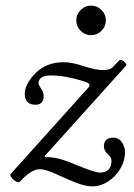

<svg xmlns="http://www.w3.org/2000/svg" viewBox="-20 -637 475 682"><path d="M308 25Q283 25 249 11.5Q215 -2 183 -17Q142 -36 122 -36Q91 -36 52 7Q47 13 37.5 8Q28 3 21 -6Q14 -15 18 -19L294 -326Q298 -330 298 -335Q298 -342 278 -348Q247 -358 217 -363.5Q187 -369 161 -369Q117 -369 117 -341Q117 -336 126 -322Q135 -310 135 -296Q135 -265 106 -265Q68 -265 68 -304Q68 -338 106 -377Q145 -416 206 -416Q237 -416 280 -401Q322 -388 346 -388Q372 -388 382 -400L403 -422Q407 -426 414 -422.5Q421 -419 426 -413Q431 -407 427 -403L139 -83L140 -79Q160 -79 174.5 -76.5Q189 -74 207 -68Q225 -62 254 -50Q317 -24 335 -24Q376 -24 376 -67Q376 -78 362 -90Q349 -103 349 -117Q349 -148 382 -148Q402 -148 413 -131.5Q424 -115 424 -97Q424 -65 407 -37Q390 -9 363.5 8Q337 25 308 25ZM303 -512Q282 -512 266.5 -527.5Q251 -543 251 -565Q251 -586 266.5 -601.5Q282 -617 303 -617Q325 -617 340.5 -601.5Q356 -586 356 -565Q356 -543 340.5 -527.5Q325 -512 303 -512Z"/></svg>

Font: Junicode
Style: Italic
Weight: 400
Italic angle: -11°
Designer: Peter S. Baker
Version: Version 2.100; ttfautohint (v1.8.4)